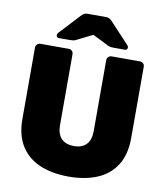

<svg xmlns="http://www.w3.org/2000/svg" viewBox="-98 -993 931 1083"><g transform="rotate(10 368.0 -451.5)"><path d="M369 10Q276 10 205.5 -19Q135 -48 95.5 -109.5Q56 -171 56 -265V-674Q56 -685 64 -692.5Q72 -700 82 -700H245Q256 -700 263.5 -692.5Q271 -685 271 -674V-268Q271 -217 296 -191Q321 -165 368 -165Q415 -165 439.5 -191Q464 -217 464 -268V-674Q464 -685 472 -692.5Q480 -700 491 -700H653Q664 -700 671.5 -692.5Q679 -685 679 -674V-265Q679 -171 640 -109.5Q601 -48 531 -19Q461 10 369 10ZM180 -750Q165 -750 165 -765Q165 -773 171 -779L278 -894Q288 -905 296 -909Q304 -913 314 -913H422Q432 -913 440 -909Q448 -905 458 -894L565 -779Q572 -773 572 -765Q572 -750 556 -750H495Q486 -750 477 -751Q468 -752 458 -757L368 -802L278 -757Q269 -752 259.5 -751Q250 -750 241 -750Z"/></g></svg>

Font: Rubik ExtraBold
Style: Regular
Weight: 800
Designer: Hubert and Fischer
Foundry: Hubert and Fischer
Version: Version 2.300;gftools[0.9.30]